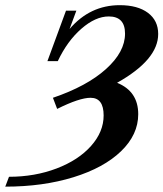

<svg xmlns="http://www.w3.org/2000/svg" viewBox="-67 -696 623 732"><path d="M-46.9 15.6 -32.7 -22Q65.4 -22 148.7 -53.7Q231.9 -85.4 280 -139.4Q328.1 -193.4 328.1 -255.9Q328.1 -323.2 278.3 -323.2Q235.8 -323.2 150.9 -280.8L134.8 -323.2Q264.2 -367.2 336.9 -432.6Q409.7 -498 409.7 -567.9Q409.7 -633.3 347.7 -633.3Q296.9 -633.3 243.2 -586.4Q189.5 -539.6 153.3 -462.9H113.8L184.6 -655.3H224.1L198.2 -585.4Q275.9 -676.3 389.6 -676.3Q458 -676.3 497.1 -647Q536.1 -617.7 536.1 -566.4Q536.1 -468.3 379.4 -380.4Q460 -347.7 460 -260.7Q460 -182.6 394.5 -119.4Q329.1 -56.2 212.9 -20.3Q96.7 15.6 -46.9 15.6Z"/></svg>

Font: Elstob 8pt SemiBold
Style: Italic
Weight: 600
Italic angle: -20°
Designer: Peter S. Baker
Version: Version 1.015